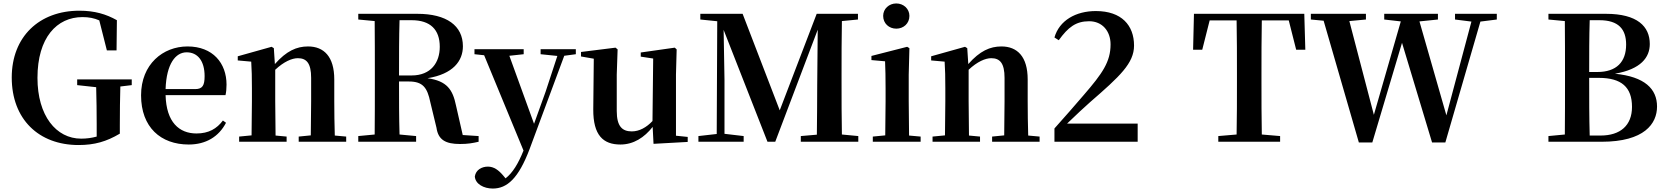

<svg xmlns="http://www.w3.org/2000/svg" viewBox="-20 -821 9651 1112"><path d="M427 -328 537 -316C539 -243 540 -173 540 -100V-30C511 -22 482 -18 450 -18C305 -18 197 -151 197 -370C197 -603 309 -722 458 -722C495 -722 525 -716 555 -703L599 -529H655L657 -704C595 -739 528 -759 440 -759C207 -759 48 -608 48 -372C48 -131 204 19 435 19C527 19 597 -1 674 -47V-97C674 -178 675 -250 677 -320L743 -328V-361H427Z M1073 16C1172 16 1247 -29 1289 -110L1271 -123C1236 -76 1189 -48 1118 -48C1018 -48 943 -113 939 -270H1286C1290 -288 1292 -306 1292 -331C1292 -455 1213 -552 1066 -552C924 -552 797 -449 797 -269C797 -84 911 16 1073 16ZM939 -305C944 -452 997 -518 1061 -518C1125 -518 1165 -468 1165 -380C1165 -326 1153 -305 1110 -305Z M1779 0H1985V-30L1919 -36C1917 -93 1916 -177 1916 -235V-361C1916 -493 1856 -552 1764 -552C1698 -552 1639 -526 1572 -450L1566 -542L1553 -550L1357 -495V-471L1435 -464C1438 -415 1439 -376 1439 -310V-235C1439 -180 1438 -94 1437 -37L1365 -30V0H1640V-30L1576 -36L1574 -235V-417C1624 -464 1671 -484 1705 -484C1756 -484 1782 -454 1782 -370V-235L1780 -37L1710 -30V0Z M2055 -708 2150 -699C2151 -597 2151 -496 2151 -394V-346C2151 -243 2151 -141 2150 -42L2055 -33V0H2390V-33L2294 -42C2291 -142 2291 -244 2291 -349H2349C2430 -349 2455 -312 2472 -230L2508 -81C2518 -11 2561 13 2644 13C2690 13 2717 8 2752 0V-33L2660 -39L2621 -210C2602 -302 2569 -352 2456 -368C2604 -392 2661 -468 2661 -553C2661 -672 2567 -741 2397 -741H2055ZM2294 -704H2364C2473 -704 2527 -649 2527 -550C2527 -459 2476 -384 2364 -384H2291C2291 -501 2291 -603 2294 -704Z M3111 -507 3208 -497 3140 -290 3073 -104 2930 -498 3013 -507V-536H2728V-507L2784 -501L3012 51C2981 128 2949 180 2908 212L2893 194C2868 165 2841 144 2806 144C2771 144 2736 162 2730 201C2733 245 2782 271 2834 271C2917 271 2983 212 3047 43L3248 -498L3315 -507V-536H3111Z M3765 12 3963 1V-28L3895 -35V-389L3899 -535L3888 -545L3691 -517V-493L3763 -482L3759 -120C3724 -83 3683 -60 3639 -60C3584 -60 3552 -89 3552 -178V-389L3557 -535L3545 -545L3345 -520V-494L3419 -481L3416 -188C3415 -37 3474 16 3573 16C3650 16 3712 -25 3760 -86Z M4710 0H4951V-33L4856 -42C4854 -141 4854 -243 4854 -346V-394C4854 -496 4854 -598 4856 -699L4949 -708V-741H4710L4496 -182L4281 -741H4036V-708L4134 -698L4131 -45L4025 -33V0H4287V-33L4176 -46V-360L4171 -648L4425 0H4470L4716 -649L4713 -326C4712 -242 4713 -143 4711 -41L4618 -33V0Z M5171 -655C5213 -655 5247 -685 5247 -729C5247 -770 5213 -801 5171 -801C5129 -801 5095 -770 5095 -729C5095 -685 5129 -655 5171 -655ZM5106 0H5312V-30L5245 -36C5244 -94 5243 -180 5243 -235V-388L5247 -542L5234 -550L5027 -497V-473L5106 -466C5108 -418 5109 -375 5109 -308V-235L5107 -37L5035 -30V0Z M5795 0H6001V-30L5935 -36C5933 -93 5932 -177 5932 -235V-361C5932 -493 5872 -552 5780 -552C5714 -552 5655 -526 5588 -450L5582 -542L5569 -550L5373 -495V-471L5451 -464C5454 -415 5455 -376 5455 -310V-235C5455 -180 5454 -94 5453 -37L5381 -30V0H5656V-30L5592 -36L5590 -235V-417C5640 -464 5687 -484 5721 -484C5772 -484 5798 -454 5798 -370V-235L5796 -37L5726 -30V0Z M6569 -105H6160C6212 -155 6262 -202 6293 -229C6466 -379 6548 -455 6548 -557C6548 -674 6476 -757 6327 -757C6210 -757 6115 -702 6087 -604L6112 -588C6166 -663 6211 -698 6288 -698C6364 -698 6412 -641 6412 -564C6412 -463 6365 -396 6257 -271C6208 -214 6149 -146 6087 -77V0H6569Z M6890 -533H6943L6986 -703H7142C7144 -600 7144 -497 7144 -394V-346C7144 -244 7144 -142 7142 -42L7036 -33V0H7394V-33L7288 -42C7286 -143 7286 -245 7286 -347V-394C7286 -498 7286 -601 7288 -703H7444L7487 -533H7540L7534 -741H6895Z M8407 -708 8502 -696 8357 -153 8201 -697 8308 -708V-741H7997V-708L8093 -697L7937 -156L7795 -699L7891 -708V-741H7572V-708L7646 -701L7850 4H7928L8100 -573L8274 4H8351L8554 -696L8649 -708V-741H8407Z M8948 -708 9043 -699C9044 -598 9044 -498 9044 -398V-356C9044 -250 9044 -145 9043 -42L8948 -33V0H9256C9504 0 9577 -105 9577 -204C9577 -306 9506 -377 9333 -394C9484 -420 9535 -489 9535 -566C9535 -668 9463 -741 9281 -741H8948ZM9184 -370H9240C9371 -370 9432 -316 9432 -202C9432 -94 9364 -36 9250 -36H9187C9184 -141 9184 -249 9184 -370ZM9187 -704H9243C9354 -704 9398 -652 9398 -563C9398 -462 9342 -404 9231 -404H9184C9184 -507 9184 -606 9187 -704Z"/></svg>

Font: GenRyuMin2 TW B
Style: Regular
Weight: 700
Version: Version 2.100;PS 2.1;hotconv 16.6.51;makeotf.lib2.5.65220 DE